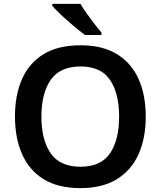

<svg xmlns="http://www.w3.org/2000/svg" viewBox="-20 -958 827 988"><path d="M730 -358Q730 -247 693 -164.5Q656 -82 581.5 -36Q507 10 394 10Q279 10 204.5 -36Q130 -82 93.5 -165Q57 -248 57 -359Q57 -469 93.5 -551.5Q130 -634 204.5 -679.5Q279 -725 395 -725Q507 -725 581.5 -679.5Q656 -634 693 -551.5Q730 -469 730 -358ZM193 -358Q193 -238 241 -169Q289 -100 394 -100Q499 -100 546 -169Q593 -238 593 -358Q593 -478 546 -547Q499 -616 395 -616Q289 -616 241 -547Q193 -478 193 -358ZM394 -938Q407 -916 426.5 -888.5Q446 -861 466 -835Q486 -809 502 -791V-778H417Q393 -796 359.5 -824Q326 -852 295.5 -880.5Q265 -909 249 -928V-938Z"/></svg>

Font: Noto Sans Cherokee SemiBold
Style: Regular
Weight: 600
Designer: Monotype Design Team
Foundry: Monotype Imaging Inc.
Version: Version 2.001; ttfautohint (v1.8.4.7-5d5b)